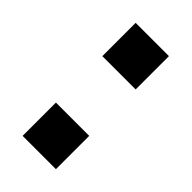

<svg xmlns="http://www.w3.org/2000/svg" viewBox="-4 -877 424 424"><g transform="rotate(-45 207.5 -665.0)"><path d="M280 -613V-717H384V-613ZM31 -613V-717H135V-613Z"/></g></svg>

Font: M PLUS 1 Thin
Style: Regular
Weight: 400
Version: Version 1.001